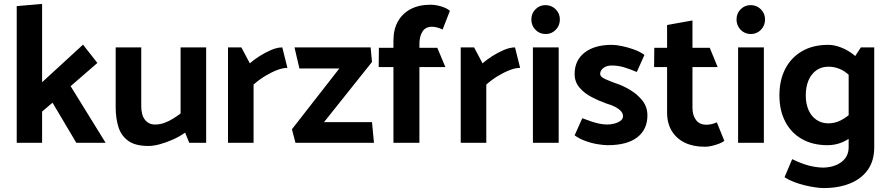

<svg xmlns="http://www.w3.org/2000/svg" viewBox="-20 -726 4525 976"><path d="M194 0V-159L247 -204L368 0H517L339 -288L475 -406L402 -499L194 -308V-706L65 -695V0Z M898 -485V-149Q882 -137 861.5 -124Q841 -111 817.5 -102Q794 -93 768 -93Q736 -93 717 -117Q698 -141 698 -187V-485H568V-181Q568 -125 582 -80.5Q596 -36 632 -10Q668 16 734 16Q760 16 791.5 7.5Q823 -1 856.5 -15.5Q890 -30 921 -52L942 0H1028V-485Z M1269 0V-296Q1297 -321 1328.5 -340Q1360 -359 1389 -370Q1418 -381 1441 -381L1415 -485Q1389 -485 1358.5 -472Q1328 -459 1299 -440.5Q1270 -422 1250 -404L1207 -485H1139V0Z M1864 -485H1477L1502 -378H1705L1464 -69L1482 0H1881L1871 -105H1627L1871 -411Z M1905 -385H1980V0H2112V-385H2244L2203 -483H2112V-502Q2112 -541 2127.5 -565.5Q2143 -590 2176 -590Q2188 -590 2201.5 -586.5Q2215 -583 2230 -576L2267 -671Q2257 -680 2240.5 -687Q2224 -694 2205 -698Q2186 -702 2170 -702Q2110 -702 2068 -680Q2026 -658 2003 -617.5Q1980 -577 1980 -521V-483H1906Z M2452 0V-296Q2480 -321 2511.5 -340Q2543 -359 2572 -370Q2601 -381 2624 -381L2598 -485Q2572 -485 2541.5 -472Q2511 -459 2482 -440.5Q2453 -422 2433 -404L2390 -485H2322V0Z M2820 0V-485H2689V0ZM2754 -553Q2784 -553 2805 -574.5Q2826 -596 2826 -627Q2826 -658 2804.5 -679Q2783 -700 2753 -700Q2723 -700 2702 -679Q2681 -658 2681 -627Q2681 -596 2702 -574.5Q2723 -553 2754 -553Z M2901 -38Q2924 -21 2955.5 -9.5Q2987 2 3018 7Q3049 12 3069 12Q3168 12 3219.5 -28Q3271 -68 3271 -139Q3271 -182 3246.5 -213.5Q3222 -245 3184.5 -268Q3147 -291 3106 -304Q3081 -313 3055.5 -324.5Q3030 -336 3031 -351Q3031 -368 3047.5 -380.5Q3064 -393 3089 -393Q3122 -393 3152 -384Q3182 -375 3217 -360L3256 -447Q3232 -464 3201 -475Q3170 -486 3140.5 -492Q3111 -498 3090 -498Q3002 -498 2951.5 -458.5Q2901 -419 2901 -350Q2901 -310 2925.5 -281Q2950 -252 2987.5 -232.5Q3025 -213 3062 -200Q3090 -192 3108.5 -182Q3127 -172 3137 -160.5Q3147 -149 3147 -135Q3147 -121 3133.5 -111.5Q3120 -102 3102 -97.5Q3084 -93 3067 -93Q3049 -93 3028.5 -97Q3008 -101 2986 -108.5Q2964 -116 2940 -125Z M3588 -483H3500V-622L3371 -599V-483H3306L3305 -385H3371V-155Q3371 -99 3395 -60Q3419 -21 3461.5 -0.5Q3504 20 3564 20Q3580 20 3599 15.5Q3618 11 3635 4.5Q3652 -2 3662 -10L3624 -104Q3610 -98 3597 -95Q3584 -92 3571 -92Q3536 -92 3518 -116Q3500 -140 3500 -178V-385H3628Z M3863 0V-485H3732V0ZM3797 -553Q3827 -553 3848 -574.5Q3869 -596 3869 -627Q3869 -658 3847.5 -679Q3826 -700 3796 -700Q3766 -700 3745 -679Q3724 -658 3724 -627Q3724 -596 3745 -574.5Q3766 -553 3797 -553Z M4424 -485H4356L4294 -390V22Q4294 70 4257.5 97.5Q4221 125 4163 126Q4126 125 4089 115Q4052 105 4007 83L3968 175Q3988 188 4015 198.5Q4042 209 4071 216Q4100 223 4125.5 226.5Q4151 230 4166 230Q4243 230 4301 206.5Q4359 183 4391.5 137Q4424 91 4424 23ZM4321 -163Q4286 -131 4255.5 -115Q4225 -99 4191 -99Q4156 -99 4129.5 -117.5Q4103 -136 4089.5 -168Q4076 -200 4076 -241Q4076 -284 4089.5 -316.5Q4103 -349 4129 -368Q4155 -387 4192 -387Q4225 -387 4255.5 -372.5Q4286 -358 4322 -319L4358 -407Q4343 -430 4315.5 -451Q4288 -472 4254.5 -485Q4221 -498 4190 -498Q4112 -498 4056.5 -465.5Q4001 -433 3971.5 -375.5Q3942 -318 3942 -241Q3942 -165 3971.5 -108Q4001 -51 4056 -19.5Q4111 12 4186 12Q4221 12 4251.5 1Q4282 -10 4309 -30.5Q4336 -51 4358 -78Z"/></svg>

Font: Catamaran Thin
Style: Bold
Weight: 700
Version: Version 2.000